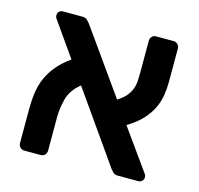

<svg xmlns="http://www.w3.org/2000/svg" viewBox="-88 -665 787 759"><g transform="rotate(15 305.5 -285.5)"><path d="M458 0Q444 0 437.5 -6.5Q431 -13 427 -18L224 -307Q185 -275 175 -235.5Q165 -196 165 -161V-25Q165 -14 158.5 -7Q152 0 141 0H74Q64 0 57 -7Q50 -14 50 -25V-163Q50 -199 54.5 -231Q59 -263 71.5 -291.5Q84 -320 105.5 -346Q127 -372 161 -396L64 -534Q60 -539 59 -542.5Q58 -546 58 -550Q58 -559 64 -565Q70 -571 79 -571H158Q172 -571 179 -564Q186 -557 190 -552L376 -290Q399 -304 411 -318.5Q423 -333 429 -349Q435 -365 436 -382Q437 -399 437 -416V-546Q437 -557 443.5 -564Q450 -571 461 -571H532Q542 -571 549 -564Q556 -557 556 -546V-411Q556 -382 551.5 -354.5Q547 -327 534.5 -301Q522 -275 499 -250Q476 -225 438 -202L556 -37Q560 -32 561 -28Q562 -24 562 -21Q562 -12 555.5 -6Q549 0 541 0Z"/></g></svg>

Font: Fz Rubik Med
Style: Regular
Weight: 500
Designer: Hubert and Fischer
Foundry: Hubert and Fischer
Version: Vit hóa bi FontZin.com